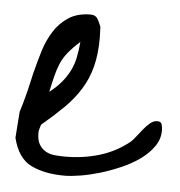

<svg xmlns="http://www.w3.org/2000/svg" viewBox="-39 -455 462 493"><g transform="rotate(5 192.0 -208.0)"><path d="M15.6 -152.3Q17.6 -158.2 22 -173.3Q26.4 -188.5 30.8 -206.1Q35.2 -223.6 38.6 -239.7Q42 -255.9 43.9 -261.7Q49.8 -285.2 58.1 -312.5Q66.4 -339.8 81.1 -363.3Q95.7 -386.7 118.7 -401.9Q141.6 -417 175.8 -417Q188.5 -417 193.8 -407.7Q199.2 -398.4 203.1 -387.7Q203.1 -383.8 203.6 -373.5Q204.1 -363.3 204.1 -359.4Q204.1 -317.4 195.8 -285.2Q187.5 -252.9 170.4 -225.6Q153.3 -198.2 128.9 -174.3Q104.5 -150.4 73.2 -124Q72.3 -121.1 70.3 -114.3Q68.4 -107.4 68.4 -104.5V-102.5Q68.4 -85 74.2 -74.2Q80.1 -63.5 90.3 -57.1Q100.6 -50.8 113.8 -49.3Q127 -47.9 142.6 -47.9Q188.5 -47.9 230.5 -60.5Q272.5 -73.2 307.6 -101.6Q312.5 -106.4 319.8 -115.7Q327.1 -125 335 -134.8Q342.8 -144.5 351.6 -151.9Q360.4 -159.2 370.1 -159.2Q379.9 -159.2 381.8 -151.4Q383.8 -143.6 383.8 -135.7Q383.8 -114.3 370.6 -95.2Q357.4 -76.2 336.4 -61Q315.4 -45.9 288.6 -34.2Q261.7 -22.5 235.4 -14.6Q209 -6.8 185.1 -2.9Q161.1 1 144.5 1Q92.8 1 58.1 -16.1Q23.4 -33.2 10.7 -85ZM155.3 -344.7Q135.7 -327.1 124.5 -313Q113.3 -298.8 106.9 -283.7Q100.6 -268.6 96.2 -251Q91.8 -233.4 86.9 -210Q105.5 -224.6 117.7 -239.3Q129.9 -253.9 137.7 -269.5Q145.5 -285.2 149.4 -303.2Q153.3 -321.3 155.3 -344.7Z"/></g></svg>

Font: Cedarville Cursive
Style: Regular
Weight: 400
Designer: Kimberly Geswein
Foundry: Kimberly Geswein
Version: Version 1.001 2010